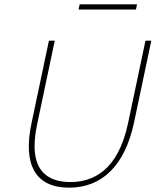

<svg xmlns="http://www.w3.org/2000/svg" viewBox="-20 -858 719 887"><path d="M206 -670 126 -291C84 -95 145 9 299 9C453 9 557 -95 599 -291L679 -670H652L571 -286C524 -68 408 -17 305 -17C201 -17 105 -68 152 -286L233 -670ZM343 -814H608L613 -838H348Z"/></svg>

Font: LT Wave Mono Thin
Style: Italic
Weight: 100
Designer: Daniel Lyons
Version: Version 2.5 (Glyphs App)